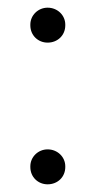

<svg xmlns="http://www.w3.org/2000/svg" viewBox="-20 -473 249 500"><path d="M104 -362C130 -362 150 -381 150 -407V-409C150 -433 130 -453 104 -453C79 -453 59 -433 59 -409V-407C59 -381 79 -362 104 -362ZM104 7C130 7 150 -12 150 -38V-40C150 -64 130 -84 104 -84C79 -84 59 -64 59 -40V-38C59 -12 79 7 104 7Z"/></svg>

Font: Fixel Text Light
Style: Regular
Weight: 300
Width: 4
Designer: AlfaBravo + MacPaw
Foundry: Kyrylo Tkachov, Marchela Mozhyna, Serhii Makarenko, Maria Weinstein, Zakhar Kryvoshyya
Version: Version 1.211